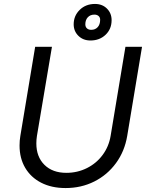

<svg xmlns="http://www.w3.org/2000/svg" viewBox="-20 -937 748 972"><path d="M79 -200Q79 -226 83 -249L158 -700H243L167 -249Q164 -230 164 -211Q164 -143 205 -102.5Q246 -62 316 -62Q372 -62 420 -86Q468 -110 499.5 -152.5Q531 -195 540 -249L615 -700H699L624 -249Q611 -171 567 -111Q523 -51 457 -18Q391 15 312 15Q241 15 188.5 -12Q136 -39 107.5 -87.5Q79 -136 79 -200ZM353 -814Q353 -857 383.5 -887Q414 -917 461 -917Q498 -917 521.5 -893.5Q545 -870 545 -835Q545 -790 514.5 -761Q484 -732 438 -732Q401 -732 377 -755.5Q353 -779 353 -814ZM442 -786Q462 -786 474.5 -799.5Q487 -813 487 -837Q487 -849 479 -856Q471 -863 458 -863Q437 -863 424.5 -849.5Q412 -836 412 -814Q412 -801 420 -793.5Q428 -786 442 -786Z"/></svg>

Font: Oak Sans
Style: Italic
Weight: 400
Italic angle: -9.49998°
Foundry: Erik Kennedy, Walven
Version: Version 1.000